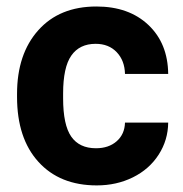

<svg xmlns="http://www.w3.org/2000/svg" viewBox="-20 -558 561 588"><path d="M273.9 -104Q313 -104 337.4 -125.5Q361.8 -147 362.8 -182.6H495.1Q494.6 -128.9 465.8 -84.2Q437 -39.6 387 -14.9Q336.9 9.8 276.4 9.8Q163.1 9.8 97.7 -62.3Q32.2 -134.3 32.2 -261.2V-270.5Q32.2 -392.6 97.2 -465.3Q162.1 -538.1 275.4 -538.1Q374.5 -538.1 434.3 -481.7Q494.1 -425.3 495.1 -331.5H362.8Q361.8 -372.6 337.4 -398.2Q313 -423.8 272.9 -423.8Q223.6 -423.8 198.5 -387.9Q173.3 -352.1 173.3 -271.5V-256.8Q173.3 -175.3 198.2 -139.6Q223.1 -104 273.9 -104Z"/></svg>

Font: Roboto
Style: Bold
Weight: 700
Designer: Google
Version: Version 2.134; 2016; ttfautohint (v1.6)